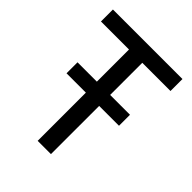

<svg xmlns="http://www.w3.org/2000/svg" viewBox="-184 -729 828 828"><g transform="rotate(45 230.5 -315.0)"><path d="M270 -557V-361H391V-294H270V0H189V-294H71V-361H189V-557H18V-630H442V-557Z"/></g></svg>

Font: Pragati Narrow
Style: Regular
Weight: 400
Designer: Hector Gatti, Marcela Romero, Pablo Cosgaya and Nicolas Silva
Foundry: Omnibus-Type
Version: Version 1.010; ttfautohint (v1.3)